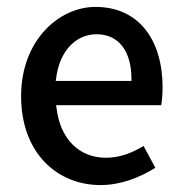

<svg xmlns="http://www.w3.org/2000/svg" viewBox="-20 -523 527 555"><path d="M271 12C327 12 383 -9 429 -38L395 -101C360 -80 325 -67 286 -67C209 -67 153 -121 143 -214L142 -219H446C448 -230 450 -250 450 -270C450 -408 381 -503 256 -503C150 -503 41 -406 41 -245C41 -82 144 12 271 12ZM142 -295C152 -379 202 -424 259 -424C325 -424 360 -373 360 -294V-289H141Z"/></svg>

Font: Falling Sky
Style: Light
Weight: 400
Designer: Paul D. Hunt
Foundry: Adobe Systems Incorporated
Version: Version 1.02